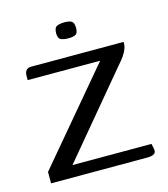

<svg xmlns="http://www.w3.org/2000/svg" viewBox="-84 -582 568 650"><g transform="rotate(-15 199.5 -257.5)"><path d="M102 -41H379L382 -26Q386 -12 378.5 -6Q371 0 354 0H16V-40L284 -358H30V-374Q30 -386 36 -392.5Q42 -399 53 -399H377Q378 -388 374 -376.5Q370 -365 361.5 -352.5Q353 -340 341 -327ZM200 -459Q184 -459 174 -463.5Q164 -468 164 -486Q164 -506 174.5 -510.5Q185 -515 201 -515Q217 -515 225.5 -510Q234 -505 234 -486Q234 -468 225 -463.5Q216 -459 200 -459Z"/></g></svg>

Font: Genos Thin
Style: Regular
Weight: 400
Version: Version 1.010